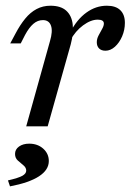

<svg xmlns="http://www.w3.org/2000/svg" viewBox="-20 -446 491 678"><path d="M72.6 0 156.5 -300.8Q166.9 -335.5 160.1 -355.2Q153.2 -375 131.5 -375Q112.9 -375 97.6 -361.7Q82.3 -348.4 68.5 -322.6L53.2 -292.7H16.1L34.7 -327.4Q50.8 -358.1 69 -380.2Q87.1 -402.4 109.3 -414.1Q131.5 -425.8 158.1 -425.8Q194.4 -425.8 213.7 -408.5Q233.1 -391.1 236.7 -360.1Q240.3 -329 229.8 -289.5L148.4 0ZM352.4 -266.9Q337.9 -266.9 329.8 -275Q321.8 -283.1 321.8 -296.8Q321.8 -308.9 328.2 -321Q334.7 -333.1 340.7 -344Q346.8 -354.8 346.8 -362.9Q346.8 -376.6 325 -376.6Q300.8 -376.6 273.4 -356.5Q246 -336.3 228.2 -303.2V-332.3Q251.6 -377.4 285.1 -401.6Q318.5 -425.8 357.3 -425.8Q388.7 -425.8 404.8 -410.1Q421 -394.4 421 -365.3Q421 -340.3 411.3 -317.7Q401.6 -295.2 385.9 -281Q370.2 -266.9 352.4 -266.9ZM15.3 212.1 8.1 191.1Q46 182.3 59.3 174.6Q72.6 166.9 72.6 156.5Q72.6 146 62.9 137.9Q53.2 129.8 43.1 121Q33.1 112.1 33.1 97.6Q33.1 81.5 47.2 71.4Q61.3 61.3 83.1 61.3Q112.9 61.3 132.7 79Q152.4 96.8 152.4 122.6Q152.4 154 117.7 176.6Q83.1 199.2 15.3 212.1Z"/></svg>

Font: Playfair 9pt
Style: Italic
Weight: 400
Italic angle: -15.6°
Designer: Claus Eggers Sørensen
Foundry: Claus Eggers Sørensen
Version: Version 2.001;gftools[0.9.30]